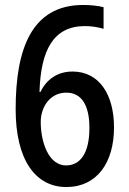

<svg xmlns="http://www.w3.org/2000/svg" viewBox="-20 -743 518 773"><path d="M43 -303C43 -99 123 10 247 10C371 10 439 -89 439 -230C439 -363 379 -455 272 -455C211 -455 167 -423 143 -373H139C144 -541 195 -638 322 -638C347 -638 374 -634 397 -627V-714C374 -720 344 -723 315 -723C106 -723 43 -544 43 -303ZM246 -77C175 -77 144 -172 144 -252C144 -313 182 -370 247 -370C308 -370 340 -320 340 -228C340 -126 303 -77 246 -77Z"/></svg>

Font: Noto Sans Gujarati UI Condensed Medium
Style: Regular
Weight: 500
Width: 3
Designer: Jelle Bosma - Monotype Design Team, Universal Thirst
Foundry: Monotype Imaging Inc.
Version: Version 2.106